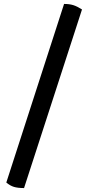

<svg xmlns="http://www.w3.org/2000/svg" viewBox="-20 -754 448 974"><path d="M102 200Q70 200 50.5 194Q31 188 12 172L305 -734Q332 -734 351.5 -728Q371 -722 396 -706Z"/></svg>

Font: Petrona ExtraBold
Style: Regular
Weight: 800
Designer: Ringo R. Seeber
Foundry: Ringo R. Seeber
Version: Version 2.001; ttfautohint (v1.8.3)